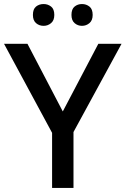

<svg xmlns="http://www.w3.org/2000/svg" viewBox="-20 -931 622 951"><path d="M291 -379 467 -714H582L344 -277V0H238V-273L0 -714H116ZM143 -857Q143 -886 158.5 -898.5Q174 -911 196 -911Q217 -911 233 -898.5Q249 -886 249 -857Q249 -830 233 -816.5Q217 -803 196 -803Q174 -803 158.5 -816.5Q143 -830 143 -857ZM334 -857Q334 -886 349.5 -898.5Q365 -911 386 -911Q407 -911 423 -898.5Q439 -886 439 -857Q439 -830 423 -816.5Q407 -803 386 -803Q365 -803 349.5 -816.5Q334 -830 334 -857Z"/></svg>

Font: Noto Sans Tai Tham Medium
Style: Regular
Weight: 500
Designer: Monotype Design Team 2013. Revised by David WIlliams 2020
Foundry: Monotype Imaging Inc.
Version: Version 2.002; ttfautohint (v1.8.4.7-5d5b)